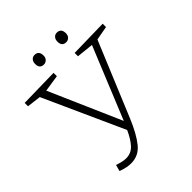

<svg xmlns="http://www.w3.org/2000/svg" viewBox="-234 -989 1138 1138"><g transform="rotate(-45 335.0 -420.0)"><path d="M119 -7 130 -47Q151 -40 168 -36Q185 -32 200 -32Q243 -32 271.5 -63.5Q300 -95 323 -147L95 -651L7 -662V-690L254 -695V-667L149 -651L347 -199L532 -651L426 -662V-690L666 -695V-667L578 -651L383 -182Q345 -91 304.5 -40.5Q264 10 200 10Q165 10 119 -7ZM436 -770Q401 -770 401 -809Q401 -828 411 -839Q421 -850 436 -850Q472 -850 472 -809Q472 -791 461.5 -780.5Q451 -770 436 -770ZM249 -770Q214 -770 214 -809Q214 -828 224 -839Q234 -850 249 -850Q285 -850 285 -809Q285 -791 274 -780.5Q263 -770 249 -770Z"/></g></svg>

Font: Bitter Light
Style: Regular
Weight: 300
Designer: Sol Matas, and Bitter project Authors
Foundry: Sol Matas
Version: Version 2.001